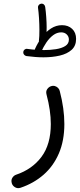

<svg xmlns="http://www.w3.org/2000/svg" viewBox="-20 -733 428 1029"><path d="M104.7 -454.7Q103.7 -446.8 108.6 -440.5Q113.6 -434.1 121.4 -432.6Q171.7 -425.8 213.1 -425.8Q260.8 -425.8 300.4 -435.1Q340 -444.4 363.9 -465.9Q387.8 -487.4 387.8 -524.4Q387.8 -558.5 366.7 -578.3Q345.5 -598.1 312.4 -598.1Q280.5 -598.1 253 -580.2Q225.6 -562.4 203.9 -533.1Q182.3 -503.8 167.1 -469.8Q163.8 -462.8 166.4 -455.3Q169.1 -447.9 175.9 -444.9Q182.7 -441.9 189.9 -444.6Q197.1 -447.3 200.4 -454Q212.3 -481.3 228.5 -505.3Q244.8 -529.4 265 -544.5Q285.2 -559.6 308 -559.6Q326.2 -559.6 337.7 -548.4Q349.2 -537.2 349.2 -521Q349.2 -498.5 329.7 -486.3Q310.1 -474.1 279.6 -469.4Q249.2 -464.7 215.9 -464.7Q195.3 -464.7 172.9 -466.1Q150.6 -467.6 126.3 -471Q118.5 -472.5 112.1 -467.6Q105.8 -462.6 104.7 -454.7ZM183.6 -692Q187 -668.1 189.1 -635.4Q191.2 -602.8 191.2 -573.4Q191.2 -555.5 190.6 -540.5Q189.9 -525.5 188.5 -513.9Q187.4 -506.1 192.1 -499.2Q196.8 -492.4 205.3 -491.3Q212.3 -490.5 219.1 -495.1Q225.8 -499.8 226.7 -507.6Q228.1 -521.1 229.1 -541.4Q230 -561.8 230 -586.9Q230 -611.5 227.8 -641.6Q225.7 -671.8 222.2 -695.9Q221.1 -704 214.9 -709.2Q208.6 -714.4 199.8 -713.1Q192.8 -712.1 187.7 -706.1Q182.6 -700.1 183.6 -692ZM252 -270.5Q240.8 -266.4 232.9 -255Q225 -243.6 229.2 -227.2Q252.3 -140 252.3 -68.4Q252.3 40.6 202.4 107.5Q152.5 174.4 66.2 203.4Q54 207.5 46.1 220Q38.3 232.5 43.4 249.6Q47.3 262.6 60.6 270.6Q74 278.5 90 273.3Q160.6 249.6 213.5 203.4Q266.3 157.2 295.6 89.1Q324.9 20.9 324.9 -68.4Q324.9 -151.2 300.2 -245.4Q298.1 -254.6 291.1 -261.8Q284.1 -268.9 274 -271.9Q263.9 -274.8 252 -270.5Z"/></svg>

Font: Mikhak VF
Style: Regular
Weight: 100
Designer: Amin Abedi
Version: Version 3.001